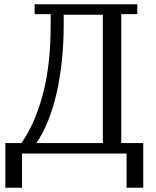

<svg xmlns="http://www.w3.org/2000/svg" viewBox="-20 -718 730 898"><path d="M5 -49H80Q141 -134 179 -271.5Q217 -409 217 -603V-652H142V-698H622V-652H547V-49H650V160H572V0H83V160H5ZM461 -49V-649H278V-603Q278 -516 269.5 -435.5Q261 -355 245 -284Q229 -213 205 -153.5Q181 -94 150 -49Z"/></svg>

Font: IBM Plex Serif
Style: Regular
Weight: 400
Designer: Mike Abbink, Paul van der Laan, Pieter van Rosmalen
Foundry: Bold Monday
Version: Version 3.001